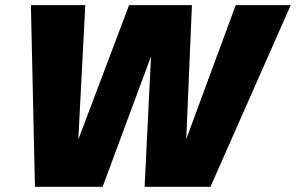

<svg xmlns="http://www.w3.org/2000/svg" viewBox="-20 -723 1145 743"><path d="M115.2 0 99.6 -703.1H310.1L278.8 -102.1H252.4L479.5 -703.1H722.7L697.3 -102.1H670.4L892.1 -703.1H1105L794.4 0H539.6L565.9 -535.2H575.7L377 0Z"/></svg>

Font: Schibsted Grotesk Black
Style: Italic
Weight: 900
Italic angle: -12°
Designer: Bakken & Baeck AS, Henrik Kongsvoll
Foundry: Schibsted ASA
Version: Version 1.100;gftools[0.9.25]